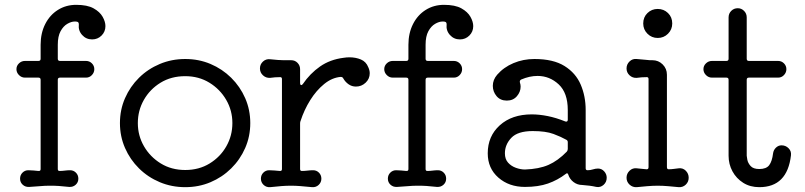

<svg xmlns="http://www.w3.org/2000/svg" viewBox="-20 -756 3329 794"><path d="M295 -736Q341 -736 367 -721.5Q393 -707 404.5 -686.5Q416 -666 416 -648Q416 -625 400 -609Q384 -593 361 -593Q336 -593 319.5 -611.5Q303 -630 306 -655Q306 -665 299 -666Q297 -667 289 -667Q275 -667 258.5 -657.5Q242 -648 230.5 -627Q219 -606 219 -571V-513Q219 -504 228 -504H336Q350 -504 360 -494Q370 -484 370 -470Q370 -456 360 -445.5Q350 -435 336 -435H228Q219 -435 219 -426V-57Q219 -49 226 -49Q237 -49 248 -50.5Q259 -52 270 -52Q284 -52 294 -42Q304 -32 304 -17Q304 -2 293 8Q282 18 266 17Q237 14 222.5 13Q208 12 200.5 12Q193 12 183 12Q172 12 164.5 12.5Q157 13 143.5 14Q130 15 101 17Q85 18 74 8Q63 -2 63 -17Q63 -32 73 -42Q83 -52 97 -52Q107 -52 118 -51Q129 -50 139 -49H141Q148 -49 148 -57V-426Q148 -435 139 -435H83Q69 -435 58.5 -445.5Q48 -456 48 -470Q48 -484 58.5 -494Q69 -504 83 -504H139Q148 -504 148 -513V-571Q148 -619 167 -656.5Q186 -694 219.5 -715Q253 -736 295 -736Z M746 18Q690 18 641 -2.5Q592 -23 555 -59.5Q518 -96 497 -144Q476 -192 476 -247Q476 -302 497 -350Q518 -398 555 -434.5Q592 -471 641 -491.5Q690 -512 746 -512Q802 -512 850.5 -491.5Q899 -471 936 -434.5Q973 -398 994 -350Q1015 -302 1015 -247Q1015 -192 994 -144Q973 -96 936 -59.5Q899 -23 850.5 -2.5Q802 18 746 18ZM746 -53Q803 -53 847 -80Q891 -107 916 -151Q941 -195 941 -247Q941 -299 915.5 -343Q890 -387 846 -414Q802 -441 746 -441Q688 -441 644 -414Q600 -387 575 -343Q550 -299 550 -247Q550 -195 575.5 -151Q601 -107 645 -80Q689 -53 746 -53Z M1503 -478Q1509 -465 1509 -453Q1509 -430 1492 -414Q1475 -398 1452 -398Q1435 -398 1421.5 -407.5Q1408 -417 1400 -431Q1397 -438 1389 -438Q1353 -435 1320.5 -408.5Q1288 -382 1263 -342Q1238 -302 1223 -256Q1221 -252 1221 -245V-57Q1221 -49 1228 -49Q1240 -49 1251.5 -50.5Q1263 -52 1275 -52Q1289 -52 1299 -42Q1309 -32 1309 -17Q1309 -2 1298 8.5Q1287 19 1271 18Q1240 15 1221 13.5Q1202 12 1184 12Q1163 12 1144.5 13.5Q1126 15 1097 18Q1081 19 1070 8.5Q1059 -2 1059 -17Q1059 -32 1069 -42Q1079 -52 1093 -52Q1103 -52 1114.5 -51Q1126 -50 1137 -49H1139Q1146 -49 1146 -57V-429Q1146 -437 1139 -437Q1117 -437 1097 -434Q1080 -433 1067.5 -444.5Q1055 -456 1055 -473Q1055 -490 1067.5 -501.5Q1080 -513 1097 -511Q1118 -509 1129.5 -508Q1141 -507 1152.5 -507Q1164 -507 1184 -507Q1200 -507 1210.5 -496Q1221 -485 1221 -470V-412Q1221 -406 1224.5 -404.5Q1228 -403 1232 -408Q1262 -452 1303.5 -481Q1345 -510 1401 -517Q1407 -518 1413 -518.5Q1419 -519 1425 -519Q1451 -519 1472.5 -510Q1494 -501 1503 -478Z M1816 -736Q1862 -736 1888 -721.5Q1914 -707 1925.5 -686.5Q1937 -666 1937 -648Q1937 -625 1921 -609Q1905 -593 1882 -593Q1857 -593 1840.5 -611.5Q1824 -630 1827 -655Q1827 -665 1820 -666Q1818 -667 1810 -667Q1796 -667 1779.5 -657.5Q1763 -648 1751.5 -627Q1740 -606 1740 -571V-513Q1740 -504 1749 -504H1857Q1871 -504 1881 -494Q1891 -484 1891 -470Q1891 -456 1881 -445.5Q1871 -435 1857 -435H1749Q1740 -435 1740 -426V-57Q1740 -49 1747 -49Q1758 -49 1769 -50.5Q1780 -52 1791 -52Q1805 -52 1815 -42Q1825 -32 1825 -17Q1825 -2 1814 8Q1803 18 1787 17Q1758 14 1743.5 13Q1729 12 1721.5 12Q1714 12 1704 12Q1693 12 1685.5 12.5Q1678 13 1664.5 14Q1651 15 1622 17Q1606 18 1595 8Q1584 -2 1584 -17Q1584 -32 1594 -42Q1604 -52 1618 -52Q1628 -52 1639 -51Q1650 -50 1660 -49H1662Q1669 -49 1669 -57V-426Q1669 -435 1660 -435H1604Q1590 -435 1579.5 -445.5Q1569 -456 1569 -470Q1569 -484 1579.5 -494Q1590 -504 1604 -504H1660Q1669 -504 1669 -513V-571Q1669 -619 1688 -656.5Q1707 -694 1740.5 -715Q1774 -736 1816 -736Z M2453 -59Q2468 -59 2478.5 -47.5Q2489 -36 2489 -21Q2489 -3 2476 8.5Q2463 20 2446 17Q2433 14 2418 12Q2403 10 2388 9Q2368 9 2352 -3Q2336 -15 2330 -34Q2327 -43 2320 -37Q2286 -11 2246 3Q2206 17 2151 17Q2085 17 2041 -21.5Q1997 -60 1997 -122Q1997 -193 2047 -238Q2097 -283 2179 -283Q2210 -283 2245 -276Q2280 -269 2317 -254Q2318 -254 2319 -253.5Q2320 -253 2321 -253Q2328 -253 2328 -261V-301Q2328 -372 2290.5 -407Q2253 -442 2203 -442Q2170 -442 2135 -427Q2128 -423 2130 -415Q2133 -406 2133 -398Q2133 -376 2117.5 -358Q2102 -340 2076 -340Q2049 -340 2033.5 -358.5Q2018 -377 2018 -401Q2018 -426 2036 -447Q2063 -478 2103.5 -495Q2144 -512 2190 -512Q2268 -512 2314.5 -483Q2361 -454 2381.5 -406Q2402 -358 2402 -301V-60Q2402 -52 2410 -52Q2421 -52 2432 -55.5Q2443 -59 2453 -59ZM2151 -55Q2209 -57 2248 -74Q2287 -91 2324 -129Q2328 -134 2328 -140V-168Q2328 -175 2322 -178Q2301 -190 2269 -202Q2237 -214 2183 -214Q2121 -214 2094.5 -186Q2068 -158 2068 -122Q2068 -98 2081 -83.5Q2094 -69 2113.5 -62Q2133 -55 2151 -55Z M2700 -599Q2675 -599 2657.5 -616.5Q2640 -634 2640 -659Q2640 -685 2657.5 -702Q2675 -719 2700 -719Q2725 -719 2742.5 -702Q2760 -685 2760 -659Q2760 -634 2742.5 -616.5Q2725 -599 2700 -599ZM2613 18Q2596 19 2583.5 7.5Q2571 -4 2571 -21Q2571 -38 2583.5 -50Q2596 -62 2613 -60Q2622 -59 2632.5 -58Q2643 -57 2653 -56H2655Q2662 -56 2662 -65V-429Q2662 -437 2655 -437Q2633 -437 2613 -434Q2596 -433 2583.5 -444.5Q2571 -456 2571 -473Q2571 -490 2583.5 -502Q2596 -514 2613 -512Q2641 -510 2652 -508.5Q2663 -507 2667.5 -507Q2672 -507 2678 -507Q2703 -507 2720.5 -489.5Q2738 -472 2738 -447V-65Q2738 -56 2745 -56Q2756 -56 2766.5 -57.5Q2777 -59 2787 -60Q2804 -62 2816 -50Q2828 -38 2828 -21Q2828 -4 2816 7.5Q2804 19 2787 18Q2767 16 2744 14Q2721 12 2700 12Q2679 12 2656 14Q2633 16 2613 18Z M3212 -155Q3229 -155 3241 -143Q3253 -131 3251 -114Q3236 18 3120 18Q3082 18 3053.5 0Q3025 -18 3009 -47.5Q2993 -77 2993 -112V-426Q2993 -435 2984 -435H2924Q2910 -435 2899.5 -445.5Q2889 -456 2889 -470Q2889 -484 2899.5 -494Q2910 -504 2924 -504H2984Q2993 -504 2993 -513V-684Q2993 -700 3004 -711Q3015 -722 3031 -722Q3046 -722 3057 -711Q3068 -700 3068 -684V-513Q3068 -504 3077 -504H3198Q3212 -504 3222 -494Q3232 -484 3232 -470Q3232 -456 3222 -445.5Q3212 -435 3198 -435H3077Q3068 -435 3068 -426V-112Q3068 -109 3070.5 -95.5Q3073 -82 3084 -69.5Q3095 -57 3120 -57Q3149 -57 3161 -73Q3173 -89 3177 -122Q3179 -136 3189 -145.5Q3199 -155 3212 -155Z"/></svg>

Font: Kiwi Maru
Style: Regular
Weight: 400
Designer: Hiroki-Chan
Version: Version 1.100